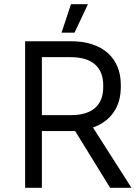

<svg xmlns="http://www.w3.org/2000/svg" viewBox="-20 -897 668 917"><path d="M100 0H180V-271H339L506 0H608L424 -288Q488 -311 522.5 -360.5Q557 -410 557 -482V-492Q557 -540 541 -578.5Q525 -617 494.5 -644Q464 -671 420 -685.5Q376 -700 320 -700H100ZM180 -347V-624H317Q394 -624 433.5 -589.5Q473 -555 473 -490V-480Q473 -416 434 -381.5Q395 -347 317 -347ZM400 -877H319L274 -741H336Z"/></svg>

Font: Fixel Variable
Style: Regular
Weight: 100
Width: 3
Designer: AlfaBravo + MacPaw
Foundry: Kyrylo Tkachov, Marchela Mozhyna, Serhii Makarenko, Maria Weinstein, Zakhar Kryvoshyya
Version: Version 1.211